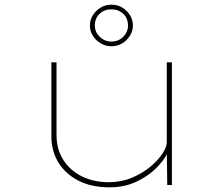

<svg xmlns="http://www.w3.org/2000/svg" viewBox="-20 -792 946 822"><path d="M450 10Q370 10 314 -19.5Q258 -49 229 -98Q200 -147 200 -207V-525H222V-214Q222 -153 251 -107.5Q280 -62 330.5 -37Q381 -12 445 -12Q499 -12 544.5 -31Q590 -50 623.5 -78Q657 -106 675.5 -134.5Q694 -163 694 -182V-525H716V0H696L694 -161L708 -165Q697 -125 660.5 -84.5Q624 -44 570 -17Q516 10 450 10ZM457 -594Q433 -594 412 -606Q391 -618 378 -638Q365 -658 365 -682Q365 -707 377.5 -727Q390 -747 411 -759.5Q432 -772 457 -772Q483 -772 503.5 -759.5Q524 -747 536.5 -727Q549 -707 549 -682Q549 -659 536 -638.5Q523 -618 502.5 -606Q482 -594 457 -594ZM457 -614Q487 -614 507.5 -634.5Q528 -655 528 -682Q528 -714 507.5 -733Q487 -752 457 -752Q426 -752 406 -732.5Q386 -713 386 -682Q386 -655 407 -634.5Q428 -614 457 -614Z"/></svg>

Font: Lexend Zetta Thin
Style: Regular
Weight: 250
Version: Version 1.007